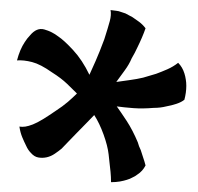

<svg xmlns="http://www.w3.org/2000/svg" viewBox="-20 -581 404 391"><path d="M355.5 -431.6Q357.4 -425.8 358.4 -418.9Q359.4 -413.1 359.4 -406.2Q359.4 -392.6 355.5 -377.9Q349.6 -373 339.4 -369.6Q329.1 -366.2 318.4 -364.3Q306.6 -361.3 293 -361.3Q270.5 -359.4 251.5 -360.8Q232.4 -362.3 217.8 -364.3Q225.6 -353.5 237.8 -335Q250 -316.4 260.7 -291Q262.7 -283.2 266.6 -275.4Q268.6 -268.6 271.5 -260.3Q274.4 -252 276.4 -244.1Q270.5 -232.4 259.8 -225.6Q254.9 -221.7 250 -219.7Q245.1 -216.8 238.3 -214.8Q232.4 -212.9 224.1 -211.4Q215.8 -210 206.1 -210Q206.1 -220.7 205.1 -231Q204.1 -241.2 203.1 -249Q202.1 -258.8 201.2 -266.6Q199.2 -284.2 190.9 -307.1Q182.6 -330.1 171.9 -346.7Q165 -339.8 155.3 -329.6Q145.5 -319.3 135.7 -309.6Q126 -299.8 117.7 -291Q109.4 -282.2 105.5 -278.3Q99.6 -273.4 91.8 -268.1Q84 -262.7 75.2 -260.7Q66.4 -258.8 58.1 -260.3Q49.8 -261.7 43 -269.5Q37.1 -275.4 33.2 -284.2Q29.3 -292 25.4 -301.3Q21.5 -310.5 19.5 -323.2Q25.4 -322.3 31.7 -323.2Q38.1 -324.2 46.9 -327.6Q55.7 -331.1 66.9 -337.9Q78.1 -344.7 93.8 -355.5Q107.4 -364.3 118.2 -373.5Q128.9 -382.8 136.7 -390.6Q128.9 -398.4 116.7 -410.2Q104.5 -421.9 85.9 -433.6Q62.5 -450.2 45.4 -454.6Q28.3 -459 14.6 -458Q20.5 -480.5 30.3 -495.1Q35.2 -502.9 41 -508.8Q54.7 -525.4 70.3 -521Q85.9 -516.6 98.6 -506.8Q110.4 -499 128.9 -479Q147.5 -459 162.1 -428.7Q167 -439.5 174.8 -457Q182.6 -474.6 192.4 -501Q200.2 -525.4 203.6 -538.1Q207 -550.8 205.1 -560.5Q210.9 -559.6 216.3 -559.1Q221.7 -558.6 226.6 -556.6L235.4 -553.7Q242.2 -549.8 250 -545.9Q255.9 -542 263.2 -536.6Q270.5 -531.2 276.4 -523.4Q273.4 -514.6 269 -504.4Q264.6 -494.1 259.8 -484.4Q254.9 -473.6 248 -461.9Q243.2 -450.2 233.9 -437.5Q224.6 -424.8 216.8 -414.1Q230.5 -416 244.6 -418Q258.8 -419.9 271.5 -422.9Q285.2 -426.8 297.9 -430.7Q308.6 -434.6 320.8 -439.9Q333 -445.3 342.8 -453.1Q351.6 -444.3 355.5 -431.6Z"/></svg>

Font: BKP Parklife Display
Style: Regular
Weight: 400
Designer: Font Diner, Inc.; LA MECHKY PLUS GmbH
Foundry: Font Diner, Inc.; LA MECHKY PLUS GmbH
Version: Version 1.007